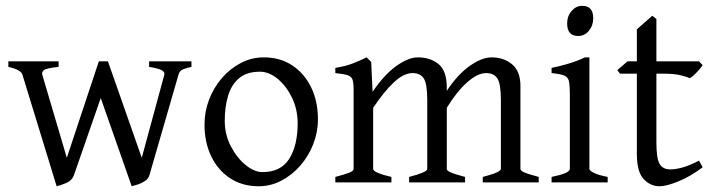

<svg xmlns="http://www.w3.org/2000/svg" viewBox="-20 -629 2456 662"><path d="M640.1 -398.4Q612.3 -392.1 605 -386.5Q597.7 -380.9 595.2 -370.6L495.6 -26.4Q492.2 -13.2 480.2 -5.1Q468.3 2.9 455.1 7.1Q441.9 11.2 434.1 13.2L319.8 -312.5L323.7 -417.5Q323.7 -417.5 335.2 -417.5Q346.7 -417.5 352.1 -417.5L468.8 -85L546.4 -370.6Q549.3 -380.9 537.1 -387.2Q524.9 -393.6 494.1 -398.4V-417.5H640.1ZM235.4 -26.4Q228.5 -6.3 207.8 2.2Q187 10.7 175.3 13.2L57.6 -370.6Q53.7 -388.2 8.8 -398.4V-417.5H182.1V-398.4Q138.2 -394 130.6 -386.5Q123 -378.9 126 -370.6L210.4 -85L320.8 -417.5Q327.1 -417.5 336.4 -417.5Q345.7 -417.5 345.7 -417.5L355 -370.6Z M1076.2 -217.8Q1076.2 -172.9 1059.8 -131.3Q1043.5 -89.8 1014.9 -57.4Q986.3 -24.9 949.7 -5.9Q913.1 13.2 872.1 13.2Q815.4 13.2 773.4 -14.4Q731.4 -42 708.3 -90.1Q685.1 -138.2 685.1 -199.2Q685.1 -244.1 700.9 -285.6Q716.8 -327.1 745.1 -359.9Q773.4 -392.6 810.5 -411.9Q847.7 -431.2 889.6 -431.2Q946.3 -431.2 988 -403.3Q1029.8 -375.5 1053 -327.4Q1076.2 -279.3 1076.2 -217.8ZM1006.3 -204.1Q1006.3 -251.5 986.8 -292Q967.3 -332.5 937.3 -357.2Q907.2 -381.8 876.5 -381.8Q831.1 -381.8 804.4 -359.4Q777.8 -336.9 766.4 -298.6Q754.9 -260.3 754.9 -212.4Q754.9 -165 775.9 -124.8Q796.9 -84.5 826.9 -60.1Q856.9 -35.6 884.8 -35.6Q948.2 -35.6 977.3 -81.5Q1006.3 -127.4 1006.3 -204.1Z M1644.5 0V-19Q1707 -35.2 1707 -46.4V-284.2Q1707 -339.4 1695.1 -358.2Q1683.1 -377 1656.2 -377Q1626.5 -377 1590.6 -345Q1554.7 -313 1520.5 -257.3V-46.4Q1520.5 -40.5 1534.4 -34.4Q1548.3 -28.3 1583.5 -19V0H1390.6V-19Q1453.1 -35.2 1453.1 -46.4V-284.2Q1453.1 -339.4 1441.4 -358.2Q1429.7 -377 1402.3 -377Q1372.1 -377 1338.4 -345.5Q1304.7 -314 1266.6 -257.3V-46.4Q1266.6 -40 1283.7 -32.7Q1300.8 -25.4 1329.6 -19V0H1136.2V-19Q1166 -26.9 1182.6 -33Q1199.2 -39.1 1199.2 -46.4V-319.3Q1199.2 -343.3 1195.6 -354.2Q1191.9 -365.2 1178.7 -369.6Q1165.5 -374 1136.2 -377V-395Q1170.4 -400.4 1195.3 -409.9Q1220.2 -419.4 1244.1 -431.2L1259.8 -415.5L1264.6 -312.5Q1305.2 -372.1 1346.7 -401.6Q1388.2 -431.2 1420.4 -431.2Q1463.4 -431.2 1491.9 -408.2Q1520.5 -385.3 1520.5 -325.7V-315.9Q1558.1 -372.6 1599.9 -401.9Q1641.6 -431.2 1674.3 -431.2Q1717.3 -431.2 1745.8 -407.2Q1774.4 -383.3 1774.4 -332.5V-46.4Q1774.4 -40.5 1788.3 -34.4Q1802.2 -28.3 1837.4 -19V0Z M2025.4 -566.4Q2025.4 -541 2010.5 -522.9Q1995.6 -504.9 1973.6 -504.9Q1935.5 -504.9 1935.5 -547.9Q1935.5 -573.7 1950.9 -591.3Q1966.3 -608.9 1987.3 -608.9Q2025.4 -608.9 2025.4 -566.4ZM1881.8 0V-19Q1944.8 -31.7 1944.8 -46.4V-300.8Q1944.8 -331.5 1942.1 -346.9Q1939.5 -362.3 1926.3 -368.2Q1913.1 -374 1881.8 -377V-395Q1910.2 -400.4 1942.1 -410.2Q1974.1 -419.9 1996.6 -431.2H2012.2V-46.4Q2012.2 -41 2027.3 -33.2Q2042.5 -25.4 2075.2 -19V0Z M2402.8 -52.2Q2358.9 -19.5 2318.1 -3.2Q2277.3 13.2 2253.9 13.2Q2222.7 13.2 2199.2 -11.7Q2175.8 -36.6 2175.8 -99.1V-375H2117.7L2108.4 -387.2L2143.6 -417.5H2175.8V-527.8L2229 -574.7L2243.2 -563.5V-417.5H2390.1L2402.8 -404.3Q2394.5 -392.1 2380.6 -377.7Q2366.7 -363.3 2357.9 -359.4Q2347.2 -364.7 2325 -369.9Q2302.7 -375 2266.6 -375H2243.2V-137.7Q2243.2 -84 2253.9 -64.5Q2264.6 -44.9 2291.5 -44.9Q2307.6 -44.9 2331.3 -51Q2355 -57.1 2390.1 -75.2Z"/></svg>

Font: Dai Banna SIL Light
Style: Regular
Weight: 300
Designer: Victor Gaultney
Foundry: SIL International
Version: Version 4.000